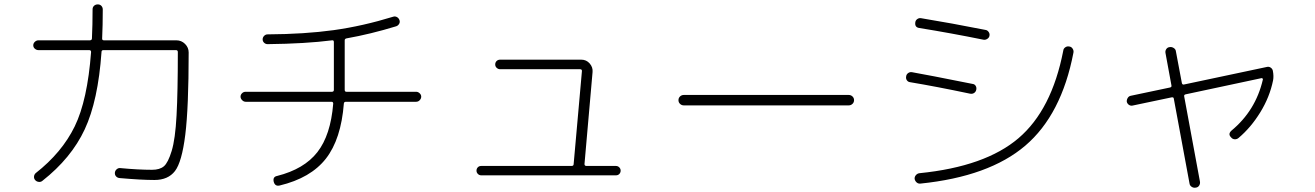

<svg xmlns="http://www.w3.org/2000/svg" viewBox="-20 -820 6040 882"><path d="M156.2 -589.8Q147.5 -589.8 140.1 -596.2Q132.8 -602.5 132.8 -611.8Q132.8 -621.1 140.1 -627.9Q147.5 -634.8 156.2 -634.8H392.6Q401.4 -634.8 402.3 -642.6Q405.3 -706.1 405.3 -777.3Q405.3 -787.1 412.1 -793.5Q418.9 -799.8 429.2 -799.8Q439.5 -799.8 445.8 -793Q452.1 -786.1 452.1 -776.4Q452.1 -704.1 449.2 -642.6Q449.2 -634.8 457 -634.8H790Q813.5 -634.8 830.1 -618.2Q846.7 -601.6 846.7 -579.1Q846.7 -326.2 831.1 -200.7Q815.4 -75.2 783.7 -34.2Q752 6.8 689.5 6.8Q628.9 6.8 529.3 -2Q519.5 -2.9 513.2 -9.8Q506.8 -16.6 507.8 -27.3Q508.8 -36.1 516.1 -42.5Q523.4 -48.8 532.2 -47.9Q615.2 -40 678.7 -40Q713.9 -40 732.9 -56.2Q752 -72.3 768.6 -126.5Q785.2 -180.7 791 -289.1Q796.9 -397.5 796.9 -578.1V-581.1Q796.9 -589.8 788.1 -589.8H455.1Q446.3 -589.8 446.3 -581.1Q430.7 -357.4 369.1 -225.6Q307.6 -93.8 174.8 10.7Q168 16.6 158.2 15.6Q148.4 14.6 142.1 7.8Q135.7 1 136.2 -8.3Q136.7 -17.6 143.6 -24.4Q264.6 -119.1 323.2 -239.3Q381.8 -359.4 398.4 -581.1Q398.4 -589.8 389.6 -589.8Z M1108.4 -352.5Q1099.6 -352.5 1092.3 -359.9Q1085 -367.2 1085 -376Q1085 -384.8 1091.8 -391.6Q1098.6 -398.4 1108.4 -398.4H1504.9Q1513.7 -398.4 1513.7 -407.2V-426.8V-627Q1513.7 -630.9 1511.7 -633.3Q1509.8 -635.7 1505.9 -634.8Q1383.8 -619.1 1209 -617.2Q1200.2 -617.2 1193.4 -623.5Q1186.5 -629.9 1186.5 -639.2Q1186.5 -648.4 1193.4 -655.3Q1200.2 -662.1 1209 -662.1Q1379.9 -663.1 1513.2 -681.6Q1646.5 -700.2 1786.1 -743.2Q1794.9 -746.1 1803.2 -741.7Q1811.5 -737.3 1814.9 -728Q1818.4 -718.8 1813.5 -710.4Q1808.6 -702.1 1799.8 -699.2Q1681.6 -663.1 1571.3 -643.6Q1563.5 -641.6 1563.5 -634.8V-426.8V-407.2Q1563.5 -398.4 1571.3 -398.4H1891.6Q1900.4 -398.4 1907.7 -391.6Q1915 -384.8 1915 -376Q1915 -367.2 1908.2 -359.9Q1901.4 -352.5 1891.6 -352.5H1569.3Q1560.5 -352.5 1559.6 -344.7Q1546.9 -180.7 1477.1 -91.3Q1407.2 -2 1264.6 32.2Q1243.2 37.1 1237.3 14.6Q1232.4 -7.8 1252.9 -11.7Q1377 -43 1438 -121.1Q1499 -199.2 1510.7 -343.8Q1510.7 -352.5 1502.9 -352.5Z M2190.4 -14.6Q2181.6 -14.6 2175.3 -21Q2168.9 -27.3 2168.9 -36.1Q2168.9 -44.9 2174.8 -51.3Q2180.7 -57.6 2190.4 -57.6H2605.5Q2615.2 -57.6 2615.2 -66.4L2653.3 -494.1Q2653.3 -502 2644.5 -502H2277.3Q2268.6 -502 2261.7 -508.3Q2254.9 -514.6 2254.9 -523.9Q2254.9 -533.2 2261.2 -539.6Q2267.6 -545.9 2277.3 -545.9H2650.4Q2673.8 -545.9 2689 -528.3Q2704.1 -510.7 2702.1 -489.3L2665 -66.4Q2665 -58.6 2672.9 -57.6H2809.6Q2818.4 -57.6 2824.7 -51.3Q2831.1 -44.9 2831.1 -36.1Q2831.1 -27.3 2825.2 -21Q2819.3 -14.6 2809.6 -14.6Z M3121.1 -335.9Q3111.3 -335.9 3104 -342.8Q3096.7 -349.6 3096.7 -359.9Q3096.7 -370.1 3104 -377Q3111.3 -383.8 3121.1 -383.8H3878.9Q3888.7 -383.8 3896 -377Q3903.3 -370.1 3903.3 -359.9Q3903.3 -349.6 3896 -342.8Q3888.7 -335.9 3878.9 -335.9Z M4891.6 -606.4Q4901.4 -605.5 4907.2 -596.7Q4913.1 -587.9 4911.1 -578.1Q4856.4 -293 4689.9 -150.9Q4523.4 -8.8 4208 23.4Q4198.2 24.4 4190.9 18.1Q4183.6 11.7 4181.6 2Q4180.7 -7.8 4187.5 -15.6Q4194.3 -23.4 4204.1 -24.4Q4505.9 -54.7 4658.7 -185.1Q4811.5 -315.4 4864.3 -586.9Q4865.2 -596.7 4873.5 -602.5Q4881.8 -608.4 4891.6 -606.4ZM4161.1 -442.4Q4151.4 -443.4 4146 -451.2Q4140.6 -459 4142.6 -468.8Q4143.6 -478.5 4151.9 -484.4Q4160.2 -490.2 4169.9 -488.3Q4237.3 -476.6 4447.3 -434.6Q4457 -433.6 4461.9 -425.8Q4466.8 -418 4464.8 -408.2Q4462.9 -398.4 4455.1 -393.1Q4447.3 -387.7 4436.5 -389.6Q4278.3 -422.9 4161.1 -442.4ZM4525.4 -656.2Q4524.4 -647.5 4515.6 -641.6Q4506.8 -635.7 4497.1 -637.7Q4347.7 -668 4203.1 -691.4Q4181.6 -694.3 4184.6 -716.8Q4185.5 -726.6 4193.8 -732.4Q4202.1 -738.3 4211.9 -736.3Q4348.6 -713.9 4506.8 -682.6Q4515.6 -681.6 4521.5 -673.3Q4527.3 -665 4525.4 -656.2Z M5182.6 -335Q5173.8 -333 5166 -338.4Q5158.2 -343.8 5156.2 -352.5Q5155.3 -361.3 5160.2 -369.6Q5165 -377.9 5173.8 -379.9L5354.5 -418Q5363.3 -419.9 5361.3 -427.7L5334 -576.2Q5332 -585.9 5337.4 -594.2Q5342.8 -602.5 5352.5 -603.5Q5362.3 -605.5 5371.6 -599.6Q5380.9 -593.8 5381.8 -584L5409.2 -438.5Q5411.1 -430.7 5418 -431.6L5800.8 -512.7Q5809.6 -514.6 5817.4 -509.3Q5825.2 -503.9 5827.1 -495.1Q5832 -469.7 5828.1 -450.2Q5812.5 -374 5769.5 -304.2Q5726.6 -234.4 5669.9 -186.5Q5662.1 -179.7 5651.9 -180.2Q5641.6 -180.7 5634.8 -189.5Q5620.1 -204.1 5636.7 -219.7Q5748 -311.5 5781.2 -454.1Q5782.2 -457 5779.8 -459.5Q5777.3 -461.9 5774.4 -460.9L5426.8 -386.7Q5418 -384.8 5419.9 -377L5492.2 13.7Q5494.1 23.4 5488.8 32.2Q5483.4 41 5472.7 42Q5462.9 43.9 5454.1 38.1Q5445.3 32.2 5444.3 22.5L5372.1 -367.2Q5371.1 -374 5363.3 -373Z"/></svg>

Font: Rounded Mgen+ 1m light
Style: Regular
Weight: 200
Designer: [Source Han Sans]
Ryoko NISHIZUKA  (kana & ideographs); Paul D. Hunt (Latin, Greek & Cyrillic); Wenlong ZHANG  (bopomofo
Version: Version 1.059.20150602